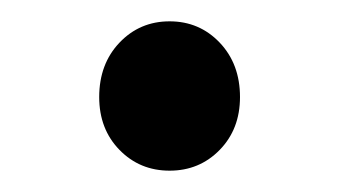

<svg xmlns="http://www.w3.org/2000/svg" viewBox="-20 -147 318 180"><path d="M73 -56Q73 -87 92 -107Q111 -127 139 -127Q167 -127 186 -107Q205 -87 205 -56Q205 -26 186 -6.5Q167 13 139 13Q111 13 92 -6.5Q73 -26 73 -56Z"/></svg>

Font: Noto Sans SC
Style: Regular
Weight: 400
Designer: Ryoko NISHIZUKA  (kana, bopomofo & ideographs); Paul D. Hunt (Latin, Greek & Cyrillic); Sandoll Communications , Soo-you
Foundry: Adobe
Version: Version 2.002;hotconv 1.0.116;makeotfexe 2.5.65601